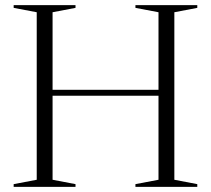

<svg xmlns="http://www.w3.org/2000/svg" viewBox="-20 -725 818 745"><path d="M184 -27.5 273 -10.5V0H33V-10.5L122.5 -27.5V-677.5L33 -694.5V-705H273V-694.5L184 -677.5ZM656.5 -27.5 745.5 -10.5V0H505.5V-10.5L595 -27.5V-677.5L505.5 -694.5V-705H745.5V-694.5L656.5 -677.5ZM142.5 -353.5V-376.5H635.5V-353.5Z"/></svg>

Font: Newsreader 60pt Light
Style: Regular
Weight: 300
Designer: Hugues Gentile
Foundry: Production Type
Version: Version 1.003